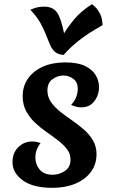

<svg xmlns="http://www.w3.org/2000/svg" viewBox="-20 -883 542 923"><path d="M232 20Q139 20 89.5 -16Q40 -52 40 -103Q40 -148 68 -175.5Q96 -203 135 -203Q143 -203 154 -201Q165 -199 175 -195Q150 -164 150 -125Q150 -93 170.5 -68Q191 -43 234 -43Q264 -43 291.5 -61Q319 -79 319 -116Q319 -144 302 -166Q285 -188 259 -208Q233 -228 203.5 -248.5Q174 -269 148 -293.5Q122 -318 105.5 -349Q89 -380 89 -421Q89 -468 114 -504.5Q139 -541 185 -562Q231 -583 293 -583Q354 -583 389.5 -565.5Q425 -548 440.5 -521Q456 -494 456 -464Q456 -426 433.5 -396.5Q411 -367 371 -367Q345 -367 322 -379Q340 -398 347 -418.5Q354 -439 354 -456Q354 -488 332.5 -504Q311 -520 285 -520Q257 -520 232.5 -502.5Q208 -485 208 -448Q208 -417 225 -392.5Q242 -368 269 -346.5Q296 -325 326 -304.5Q356 -284 383 -260.5Q410 -237 427 -208Q444 -179 444 -142Q444 -93 417 -56.5Q390 -20 342 0Q294 20 232 20ZM422 -863Q429 -858 440.5 -846.5Q452 -835 462 -814.5Q472 -794 473 -762Q405 -724 361.5 -690Q318 -656 286 -619Q259 -621 244.5 -633.5Q230 -646 221 -666.5Q212 -687 202 -713.5Q192 -740 175 -771Q158 -802 126 -836Q146 -845 161 -848Q176 -851 193 -851Q233 -851 253 -824.5Q273 -798 288 -723Q311 -760 340.5 -794.5Q370 -829 422 -863Z"/></svg>

Font: Merienda SemiBold
Style: Regular
Weight: 600
Designer: Eduardo Rodriguez Tunni
Foundry: Eduardo Rodriguez Tunni
Version: Version 2.001; ttfautohint (v1.8.4.7-5d5b)